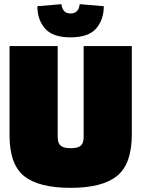

<svg xmlns="http://www.w3.org/2000/svg" viewBox="-20 -892 681 925"><path d="M258 -670V-231Q258 -202 272.5 -190Q287 -178 321 -178Q355 -178 369 -190Q383 -202 383 -231V-670H615V-244Q615 -102 544 -44.5Q473 13 320.5 13Q168 13 97 -43Q26 -99 26 -240V-670ZM160 -862 276 -872Q281 -827 320 -827Q359 -827 364 -872L480 -862Q480 -797 443 -754.5Q406 -712 320 -712Q234 -712 197 -754.5Q160 -797 160 -862Z"/></svg>

Font: Titillium Web Black
Style: Regular
Weight: 900
Version: Version 1.002;PS 35.000;hotconv 1.0.70;makeotf.lib2.5.55311